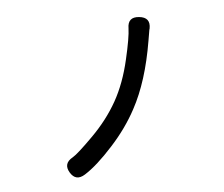

<svg xmlns="http://www.w3.org/2000/svg" viewBox="-106 -881 1211 1040"><g transform="rotate(-15 500.0 -361.0)"><path d="M249 12Q193 35 172 -20Q151 -75 209 -95Q238 -105 339 -176Q436 -244 505 -328Q574 -412 625 -533Q672 -643 682 -692Q693 -753 753 -736Q814 -719 792 -661L789 -655Q779 -627 769 -599Q695 -390 593 -262Q524 -174 427 -99Q323 -18 249 12Z"/></g></svg>

Font: Resource Han Rounded KR Medium
Style: Regular
Weight: 500
Designer: Cyano Hao (round all glyphs); Ryoko NISHIZUKA 西塚涼子 (kana, bopomofo & ideographs); Paul D. Hunt (Latin, Greek & Cyrillic)
Foundry: Cyano Hao
Version: 0.990